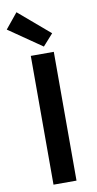

<svg xmlns="http://www.w3.org/2000/svg" viewBox="-121 -1041 547 1085"><g transform="rotate(-10 152.5 -498.0)"><path d="M94 0V-739H226V0ZM176 -778 -14 -909 57 -996 235 -844Z"/></g></svg>

Font: Noto Sans JP SemiBold
Style: Regular
Weight: 600
Designer: Ryoko NISHIZUKA  (kana, bopomofo & ideographs); Paul D. Hunt (Latin, Greek & Cyrillic); Sandoll Communications , Soo-you
Foundry: Adobe
Version: Version 2.004-H2;hotconv 1.0.118;makeotfexe 2.5.65603